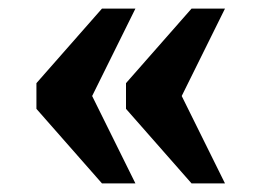

<svg xmlns="http://www.w3.org/2000/svg" viewBox="-20 -494 610 448"><path d="M427 -66 274 -240V-300L427 -474H505L404 -270L505 -66ZM218 -66 65 -240V-300L218 -474H296L195 -270L296 -66Z"/></svg>

Font: Noto Serif Tamil ExtraBold
Style: Regular
Weight: 800
Designer: Indian Type Foundry, Tom Grace, and the Monotype Design Team
Foundry: Monotype Imaging Inc.
Version: Version 2.004; ttfautohint (v1.8.4.7-5d5b)